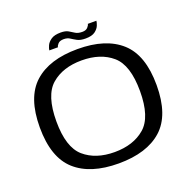

<svg xmlns="http://www.w3.org/2000/svg" viewBox="-139 -938 1078 1082"><g transform="rotate(-20 399.5 -397.0)"><path d="M393.5 5Q224.5 5 134 -76.2Q43.5 -157.5 43.5 -337.5Q43.5 -517.5 134 -599Q224.5 -680.5 393.8 -680.5Q563 -680.5 653.5 -599Q744 -517.5 744 -337.5Q744 -157.5 653.5 -76.2Q563 5 393.5 5ZM393.5 -63Q506.5 -63 575.5 -122.5Q644.5 -182 644.5 -337.5Q644.5 -494 575.5 -553.2Q506.5 -612.5 393.5 -612.5Q280.5 -612.5 211.8 -553.2Q143 -494 143 -337.5Q143 -182 211.8 -122.5Q280.5 -63 393.5 -63ZM458.5 -720.5Q427.5 -720.5 409.2 -730.2Q391 -740 376.2 -749.8Q361.5 -759.5 340 -759.5Q316.5 -759.5 305.8 -748Q295 -736.5 294.5 -727.5H242.5Q243.5 -738.5 251.2 -755.8Q259 -773 279 -786.8Q299 -800.5 336.5 -800.5Q365.5 -800.5 381.8 -790.8Q398 -781 413.2 -771.5Q428.5 -762 454 -762Q475.5 -762 486.2 -773.8Q497 -785.5 497.5 -794H549Q548.5 -784.5 541.8 -767Q535 -749.5 515.8 -735Q496.5 -720.5 458.5 -720.5Z"/></g></svg>

Font: Anybody ExtraExpanded
Style: Regular
Weight: 400
Width: 8
Designer: Tyler Finck
Foundry: Etcetera Type Company
Version: Version 1.010; ttfautohint (v1.8.3) -l 8 -r 50 -G 200 -x 14 